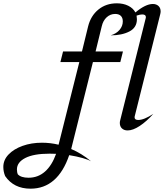

<svg xmlns="http://www.w3.org/2000/svg" viewBox="-286 -780 988 1157"><path d="M527 -84Q525 -78 525 -73Q525 -57 547 -57Q582 -57 638 -94Q597 -48 556 -21Q515 6 483 6Q462 6 449 -6Q436 -18 436 -39Q436 -48 439 -58L591 -666Q593 -672 593 -677Q593 -693 571 -693Q558 -693 537 -686Q539 -672 539 -664Q539 -614 494 -590.5Q449 -567 381 -567Q415 -577 434.5 -600Q454 -623 454 -651Q454 -673 442 -684.5Q430 -696 408 -696Q379 -696 357 -676Q335 -656 327 -621L290 -470H455L439 -406H274L147 102L143 118Q205 144 263 192Q246 182 210.5 172Q175 162 131 155Q97 255 38.5 306Q-20 357 -102 357Q-203 357 -255 281Q-266 254 -266 226Q-266 184 -234.5 151Q-203 118 -150 99Q-97 80 -33 80Q18 80 67 92L192 -406H78L94 -470H208L245 -621Q261 -685 307 -722.5Q353 -760 418 -760Q457 -760 486.5 -745.5Q516 -731 530 -705Q591 -756 635 -756Q656 -756 669 -744Q682 -732 682 -711Q682 -703 679 -692ZM52 147Q39 146 13 146Q-83 146 -133.5 172Q-184 198 -184 241Q-184 250 -182.5 258Q-181 266 -179 270Q-160 291 -114 291Q-57 291 -15 254Q27 217 52 147Z"/></svg>

Font: Srisakdi
Style: Bold
Weight: 700
Designer: Cadson Demak Co.,Ltd.
Foundry: Cadson Demak Co.,Ltd.
Version: Version 1.000